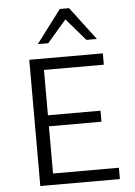

<svg xmlns="http://www.w3.org/2000/svg" viewBox="-60 -952 699 997"><g transform="rotate(-5 289.5 -453.5)"><path d="M523.9 0H109.1V-658H492.6V-598.9H180.6V-59.1H523.9ZM133.5 -305V-362.5H454.6V-305ZM413.8 -735.1 302.8 -863.8 290 -907H338.5L468.3 -735.1ZM160.3 -735.1 290 -907H338.5L326.3 -864.9L214.7 -735.1Z"/></g></svg>

Font: Ysabeau
Style: Bold
Weight: 700
Designer: Christian Thalmann (Catharsis Fonts)
Version: Version 2.000;gftools[0.9.27.dev2+g8671c4b]